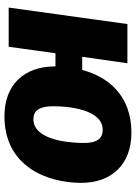

<svg xmlns="http://www.w3.org/2000/svg" viewBox="106 -697 610 862"><g transform="rotate(90 411.0 -266.0)"><path d="M576 -551C409 -551 325 -447 294 -330H235L264 -533H88L14 0H190L219 -210H278C278 -67 362 19 502 19C726 19 800 -170 801 -323C802 -463 717 -551 576 -551ZM622 -333C621 -258 605 -111 515 -111C477 -111 457 -137 457 -200C457 -275 473 -422 563 -422C602 -422 623 -396 622 -333Z"/></g></svg>

Font: Fira Sans ExtraBold
Style: Italic
Weight: 800
Italic angle: -8°
Designer: bBox Type GmbH & Carrois Corporate GbR & Edenspiekermann AG
Foundry: bBox Type GmbH & Carrois Corporate GbR & Edenspiekermann AG
Version: Version 4.301;PS 004.301;hotconv 1.0.88;makeotf.lib2.5.64775